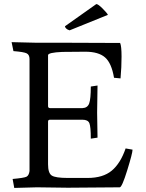

<svg xmlns="http://www.w3.org/2000/svg" viewBox="-20 -920 715 943"><path d="M399 -666 286 -665Q216 -662 216 -649V-399Q216 -389 226 -389H385Q410 -390 418 -412Q426 -434 426 -495L459 -500L457 -367L459 -244L426 -239Q426 -298 419 -315Q412 -332 385 -332H226Q216 -332 216 -323V-113Q216 -70 234 -58Q252 -46 313 -46H410Q486 -46 529 -82Q572 -118 597 -191L631 -185Q631 -168 605 -84Q579 0 568 0L313 2Q287 2 161 0L50 3L42 -41Q98 -46 110 -52Q122 -58 125 -80V-630Q125 -651 111 -658Q97 -665 46 -669L37 -713L162 -710H323L570 -709Q577 -694 577 -642Q577 -590 572 -535L540 -538Q528 -610 496 -638Q464 -666 399 -666ZM299 -791 453 -900Q462 -900 484 -878Q506 -856 510 -847L322 -771Q311 -774 305 -780Q299 -786 299 -791Z"/></svg>

Font: Lusitana
Style: Regular
Weight: 400
Designer: Ana Paula Megda
Foundry: Ana Paula Megda
Version: Version 1.001; ttfautohint (v1.4.1)